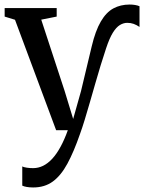

<svg xmlns="http://www.w3.org/2000/svg" viewBox="-22 -573 634 845"><path d="M124 252Q108.5 252 95.8 249.8Q83 247.5 76 244V159.5Q82.5 163 96 165Q109.5 167 123.5 167Q146.5 167 167.5 156.8Q188.5 146.5 207.8 125.8Q227 105 244.2 73.5Q261.5 42 276.5 0H225L44 -486L-1.5 -500V-537.5H227.5V-500L159.5 -486.5L262.5 -172.5L300 -49.5L334.5 -172L381.5 -368.5Q398 -438 421.8 -478.5Q445.5 -519 477 -536Q508.5 -553 548.5 -553Q561.5 -553 573 -551Q584.5 -549 592 -545.5V-454.5Q579.5 -463 566.5 -467.8Q553.5 -472.5 538 -472.5Q521.5 -472.5 505.5 -462.8Q489.5 -453 474.5 -428.8Q459.5 -404.5 445 -360.5Q433.5 -326 421.2 -286.2Q409 -246.5 397 -204.2Q385 -162 373.2 -121.5Q361.5 -81 350.8 -45.8Q340 -10.5 330.5 15.5Q303 95 274.5 147.5Q246 200 210.2 226Q174.5 252 124 252Z"/></svg>

Font: Merriweather 60pt
Style: Regular
Weight: 400
Version: Version 2.100